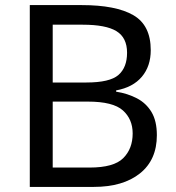

<svg xmlns="http://www.w3.org/2000/svg" viewBox="-20 -734 690 754"><path d="M97 0V-714H301Q435 -714 503.5 -674.5Q572 -635 572 -537Q572 -474 537 -432.5Q502 -391 436 -379V-374Q481 -367 517.5 -348Q554 -329 575 -294Q596 -259 596 -203Q596 -106 529.5 -53Q463 0 348 0ZM187 -410H319Q411 -410 445 -439.5Q479 -469 479 -527Q479 -586 437.5 -611.5Q396 -637 305 -637H187ZM187 -76H332Q427 -76 464 -113Q501 -150 501 -210Q501 -266 462.5 -300.5Q424 -335 325 -335H187Z"/></svg>

Font: Noto Sans Historical
Style: Regular
Weight: 400
Designer: Monotype Design Team
Foundry: Monotype Imaging Inc.
Version: Version 2.013; ttfautohint (v1.8.4.7-5d5b)